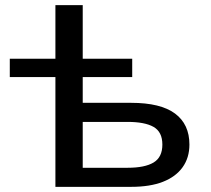

<svg xmlns="http://www.w3.org/2000/svg" viewBox="-20 -725 817 745"><path d="M195 0V-426H18V-497H195V-705H301V-497H493V-426H301V-326H489Q603 -326 659 -284.5Q715 -243 715 -164Q715 -113 688.5 -76Q662 -39 612 -19.5Q562 0 489 0ZM301 -74H475Q542 -74 576 -94.5Q610 -115 610 -164Q610 -213 576 -232.5Q542 -252 475 -252H301Z"/></svg>

Font: Nunito Sans 7pt SemiExpanded Medium
Style: Regular
Weight: 500
Width: 6
Designer: Vernon Adams
Foundry: Vernon Adams
Version: Version 3.101;gftools[0.9.27]